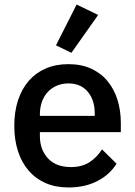

<svg xmlns="http://www.w3.org/2000/svg" viewBox="-20 -815 596 847"><path d="M282 12Q226 12 182 -7Q138 -26 107 -61.5Q76 -97 59.5 -147.5Q43 -198 43 -260Q43 -322 59.5 -372.5Q76 -423 107 -458.5Q138 -494 182 -513Q226 -532 282 -532Q339 -532 382.5 -512Q426 -492 455 -456.5Q484 -421 498.5 -374Q513 -327 513 -273V-232H156V-215Q156 -155 191.5 -116.5Q227 -78 293 -78Q341 -78 374 -99Q407 -120 430 -156L494 -93Q465 -45 410 -16.5Q355 12 282 12ZM282 -447Q254 -447 230.5 -437Q207 -427 190.5 -409Q174 -391 165 -366Q156 -341 156 -311V-304H398V-314Q398 -374 367 -410.5Q336 -447 282 -447ZM295 -582 227 -615 318 -795 413 -749Z"/></svg>

Font: IBM Plex Sans Hebrew Medium
Style: Regular
Weight: 500
Designer: Mike Abbink, Paul van der Laan, Pieter van Rosmalen, Yanek Iontef
Foundry: Bold Monday
Version: Version 1.2